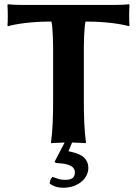

<svg xmlns="http://www.w3.org/2000/svg" viewBox="-20 -668 642 900"><path d="M242 96C278 98 331 102 331 140C331 167 314 175 284 175C264 175 253 171 226 161C216 171 213 183 213 193C230 204 246 212 278 212C343 212 394 170 394 120C394 65 346 50 301 41L318 0C349 1 381 3 381 3L383 0C375 -57 373 -125 373 -200V-436C373 -453 374 -543 381 -567C515 -567 585 -545 585 -545L587 -549C585 -564 585 -617 587 -645L585 -648C569 -646 546 -645 525 -645H77C56 -645 33 -646 17 -648L15 -645C17 -617 17 -564 15 -549L17 -545C17 -545 87 -567 221 -567C228 -543 229 -453 229 -436V-200C229 -125 227 -54 219 0L220 3C220 3 252 1 283 0L236 90Z"/></svg>

Font: Libertinus Sans
Style: Bold
Weight: 700
Designer: Philipp H. Poll, Khaled Hosny
Foundry: Caleb Maclennan
Version: Version 7.050;RELEASE